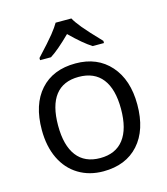

<svg xmlns="http://www.w3.org/2000/svg" viewBox="-115 -855 833 955"><g transform="rotate(-15 302.0 -378.0)"><path d="M547.9 -268.1Q547.9 -137.2 481.9 -63.7Q416 9.8 299.8 9.8Q228 9.8 172.4 -23.9Q116.7 -57.6 86.4 -120.6Q56.2 -183.6 56.2 -268.1Q56.2 -398.9 121.6 -471.9Q187 -544.9 303.2 -544.9Q415.5 -544.9 481.7 -470.2Q547.9 -395.5 547.9 -268.1ZM140.1 -268.1Q140.1 -165.5 181.2 -111.8Q222.2 -58.1 301.8 -58.1Q381.3 -58.1 422.6 -111.6Q463.9 -165 463.9 -268.1Q463.9 -370.1 422.6 -423.1Q381.3 -476.1 300.8 -476.1Q221.2 -476.1 180.7 -423.8Q140.1 -371.6 140.1 -268.1ZM137.7 -617.2Q199.7 -683.6 224.6 -714.8Q249.5 -746.1 260.7 -766.1H341.8Q352.5 -745.6 379.2 -713.1Q405.8 -680.7 466.8 -617.2V-606H408.7Q365.7 -632.8 300.8 -696.8Q234.4 -631.3 193.8 -606H137.7Z"/></g></svg>

Font: HunimalSansv1.5
Style: Regular
Weight: 400
Foundry: Ascender Corporation
Version: Version 1.10